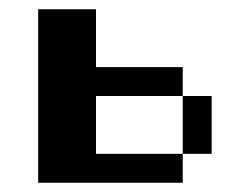

<svg xmlns="http://www.w3.org/2000/svg" viewBox="-20 -395 540 415"><path d="M62.5 -375H187.5V-250H375V-187.5H187.5V-62.5H375V0H62.5ZM375 -187.5H437.5V-62.5H375Z"/></svg>

Font: Half Eighties
Style: Regular
Weight: 400
Monospace: yes
Designer: Jayvee Enaguas (HarvettFox96)
Version: 20191127.01dev02